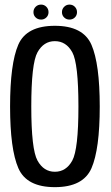

<svg xmlns="http://www.w3.org/2000/svg" viewBox="-20 -790 470 815"><path d="M212.8 4.4Q333.1 4.4 368.3 -76Q403.4 -156.5 403.4 -337.7Q403.4 -518.8 368.3 -599.7Q333.1 -680.5 212.8 -680.5Q92.4 -680.5 57.6 -600.1Q22.8 -519.6 22.8 -337.7Q22.8 -156.5 58 -76Q93.1 4.4 212.8 4.4ZM212.8 -60.9Q165.4 -60.9 139.1 -108.5Q112.8 -156.2 112.8 -337.7Q112.8 -520.8 139.1 -568Q165.4 -615.3 212.8 -615.3Q260.8 -615.3 286.9 -568Q312.9 -520.8 312.9 -337.7Q312.9 -156.2 286.9 -108.5Q260.8 -60.9 212.8 -60.9ZM154.5 -706.9Q167.5 -706.9 176.8 -715.9Q186 -724.9 186 -738.4Q186 -751.9 176.8 -761.2Q167.5 -770.5 154.5 -770.5Q140.5 -770.5 131.3 -761.2Q122 -751.9 122 -738.4Q122 -724.9 131.3 -715.9Q140.5 -706.9 154.5 -706.9ZM274.8 -706.9Q288.6 -706.9 297.7 -715.9Q306.9 -724.9 306.9 -738.4Q306.9 -751.9 297.7 -761.2Q288.6 -770.5 274.8 -770.5Q261.8 -770.5 252.4 -761.2Q243 -751.9 243 -738.4Q243 -724.9 252.3 -715.9Q261.6 -706.9 274.8 -706.9Z"/></svg>

Font: Anybody Thin Condensed
Style: Regular
Weight: 100
Width: 3
Version: Version 1.113;gftools[0.9.25]